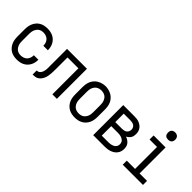

<svg xmlns="http://www.w3.org/2000/svg" viewBox="76 -1537 2348 2348"><g transform="rotate(45 1250.0 -362.5)"><path d="M247 8Q221 8 194 2.5Q167 -3 144 -16.5Q121 -30 103.5 -50.5Q86 -71 75 -95.5Q64 -120 60 -146.5Q56 -173 56 -200V-320Q56 -347 60 -373.5Q64 -400 75 -424.5Q86 -449 103.5 -469.5Q121 -490 144 -503.5Q167 -517 194 -522.5Q221 -528 247 -528Q272 -528 297 -523.5Q322 -519 344.5 -508Q367 -497 385 -479.5Q403 -462 415 -440Q427 -418 432.5 -393.5Q438 -369 438 -344Q438 -344 438 -343.5Q438 -343 438 -342H360Q360 -342 360 -342.5Q360 -343 360 -343Q360 -366 353 -388Q346 -410 330 -426.5Q314 -443 292 -450.5Q270 -458 247 -458Q230 -458 213.5 -454Q197 -450 183 -440Q169 -430 159.5 -416Q150 -402 144 -386.5Q138 -371 136 -354Q134 -337 134 -320V-200Q134 -183 136 -166Q138 -149 144 -133.5Q150 -118 159.5 -104Q169 -90 183 -80Q197 -70 213.5 -66Q230 -62 247 -62Q270 -62 292 -69.5Q314 -77 330 -93.5Q346 -110 353 -132Q360 -154 360 -177Q360 -177 360 -177.5Q360 -178 360 -178H438Q438 -177 438 -176.5Q438 -176 438 -176Q438 -151 432.5 -126.5Q427 -102 415 -80Q403 -58 385 -40.5Q367 -23 344.5 -12Q322 -1 297 3.5Q272 8 247 8Z M516 0V-70Q527 -70 538 -73.5Q549 -77 557.5 -84.5Q566 -92 572 -101.5Q578 -111 581.5 -121.5Q585 -132 587.5 -143Q590 -154 591 -165Q592 -176 592 -187Q592 -198 592 -209Q592 -213 592 -217Q592 -221 592 -226V-228Q592 -236 592 -244.5Q592 -253 592 -261V-520H936V0H858V-450H670V-261Q670 -261 670 -261Q670 -261 670 -261V-259Q670 -259 670 -258.5Q670 -258 670 -257V-256Q670 -235 669.5 -213.5Q669 -192 667.5 -170.5Q666 -149 662 -127.5Q658 -106 650 -86Q642 -66 629 -48.5Q616 -31 598.5 -19Q581 -7 559.5 -3.5Q538 0 516 0Z M1250 8Q1223 8 1196 2.5Q1169 -3 1146 -16Q1123 -29 1104.5 -49.5Q1086 -70 1075 -94.5Q1064 -119 1060 -146Q1056 -173 1056 -200V-320Q1056 -347 1060 -374Q1064 -401 1075 -425.5Q1086 -450 1104.5 -470.5Q1123 -491 1146.5 -504Q1170 -517 1196.5 -524Q1223 -531 1250 -531Q1277 -531 1303.5 -524Q1330 -517 1353.5 -504Q1377 -491 1395.5 -470.5Q1414 -450 1425 -425.5Q1436 -401 1440 -374Q1444 -347 1444 -320V-200Q1444 -173 1440 -146Q1436 -119 1425 -94.5Q1414 -70 1395.5 -49.5Q1377 -29 1354 -16Q1331 -3 1304 2.5Q1277 8 1250 8ZM1250 -62Q1267 -62 1284 -66Q1301 -70 1315 -79.5Q1329 -89 1339.5 -103Q1350 -117 1356 -133Q1362 -149 1364 -166Q1366 -183 1366 -200V-320Q1366 -337 1364 -354Q1362 -371 1355.5 -387.5Q1349 -404 1339 -418Q1329 -432 1314.5 -441Q1300 -450 1283 -454Q1266 -458 1248 -458Q1231 -458 1214.5 -453.5Q1198 -449 1184 -439.5Q1170 -430 1160 -416Q1150 -402 1144 -386.5Q1138 -371 1136 -354Q1134 -337 1134 -320V-200Q1134 -183 1136 -166Q1138 -149 1144 -133Q1150 -117 1160.5 -103Q1171 -89 1185 -79.5Q1199 -70 1216 -66Q1233 -62 1250 -62Z M1564 0V-520H1757Q1778 -520 1798.5 -517.5Q1819 -515 1838.5 -507.5Q1858 -500 1875 -487.5Q1892 -475 1904 -458Q1916 -441 1921 -420.5Q1926 -400 1926 -379Q1926 -362 1922.5 -345.5Q1919 -329 1910 -315Q1901 -301 1888 -290Q1875 -279 1860 -271Q1880 -265 1897.5 -253.5Q1915 -242 1928 -226.5Q1941 -211 1946.5 -191Q1952 -171 1952 -150Q1952 -127 1945.5 -104.5Q1939 -82 1924.5 -63.5Q1910 -45 1890.5 -32.5Q1871 -20 1849 -12.5Q1827 -5 1803.5 -2.5Q1780 0 1757 0ZM1642 -304H1757Q1774 -304 1790.5 -307.5Q1807 -311 1820.5 -320.5Q1834 -330 1841 -345.5Q1848 -361 1848 -377Q1848 -394 1841 -409.5Q1834 -425 1820.5 -434Q1807 -443 1790.5 -446.5Q1774 -450 1757 -450H1642ZM1642 -70H1757Q1771 -70 1784 -71.5Q1797 -73 1810 -76.5Q1823 -80 1835 -86.5Q1847 -93 1856 -102.5Q1865 -112 1869.5 -125Q1874 -138 1874 -152Q1874 -165 1870 -178Q1866 -191 1856.5 -201Q1847 -211 1835 -217.5Q1823 -224 1810.5 -227.5Q1798 -231 1784.5 -232.5Q1771 -234 1757 -234H1642Z M2075 0V-70H2218V-450H2089V-520H2296V-70H2425V0ZM2250 -608Q2237 -608 2225 -611.5Q2213 -615 2204 -624Q2195 -633 2191.5 -645Q2188 -657 2188 -670Q2188 -683 2191.5 -695Q2195 -707 2204 -716Q2213 -725 2225 -729Q2237 -733 2250 -733Q2263 -733 2275 -729Q2287 -725 2296 -716Q2305 -707 2309 -695Q2313 -683 2313 -670Q2313 -657 2309 -645Q2305 -633 2296 -624Q2287 -615 2275 -611.5Q2263 -608 2250 -608Z"/></g></svg>

Font: Zed Mono
Style: Regular
Weight: 400
Monospace: yes
Designer: Belleve Invis
Foundry: Belleve Invis
Version: Version 1.0.0; ttfautohint (v1.8.4)